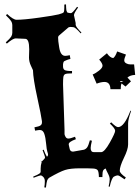

<svg xmlns="http://www.w3.org/2000/svg" viewBox="-20 -870 637 876"><path d="M467.8 -627Q481.4 -606.9 496.6 -605Q506.3 -611.8 514.6 -635.3L554.7 -621.1Q546.9 -603 546.9 -594.5Q546.9 -585.9 555.7 -581.1Q564.5 -576.2 573.7 -576.2H591.8L596.7 -528.3Q573.7 -527.3 561.5 -516.1Q568.4 -508.3 577.6 -499L552.7 -475.1Q543 -482.9 534.7 -489.3Q530.8 -481.9 530.8 -462.9H483.9Q482.9 -496.1 456.5 -496.1Q441.4 -496.1 420.9 -488.3L402.8 -530.3Q414.1 -534.2 430.9 -547.1Q447.8 -560.1 447.8 -570.3Q447.8 -580.6 432.6 -598.1ZM526.9 -500 531.7 -495.1 543 -500ZM95.2 -692.9 51.3 -694.8Q39.1 -694.8 11.2 -670.9L6.3 -676.8Q25.4 -693.8 30.8 -702.4Q36.1 -710.9 36.1 -720.2V-755.9Q36.1 -765.1 30.8 -773.7Q25.4 -782.2 7.3 -799.8L12.2 -806.2Q41 -779.8 55.2 -779.8Q90.3 -779.8 159.2 -789.6Q228 -799.3 247.8 -804.4Q267.6 -809.6 270.5 -814Q273.4 -818.4 273.4 -834V-849.1L281.2 -850.1Q281.2 -841.8 281.7 -836.2Q282.2 -830.6 282.5 -826.2Q282.7 -821.8 284.2 -819.1Q285.6 -816.4 286.1 -814.7Q286.6 -813 289.1 -812.3Q291.5 -811.5 292.5 -811.5Q297.4 -810.1 304 -810.1Q310.5 -810.1 331.5 -838.9L336.4 -835.9Q317.4 -809.6 317.4 -800.8L325.2 -765.1V-756.8Q325.2 -748 351.6 -721.2L348.1 -717.8Q323.2 -746.1 314.5 -746.1L302.2 -747.1Q298.3 -747.1 292.5 -745.1L250.5 -709Q245.1 -705.1 245.1 -698.2Q245.1 -691.4 246.1 -681.2Q247.1 -670.9 250 -654.3Q255.9 -615.2 277.3 -615.2Q285.2 -615.2 298.3 -618.2L301.3 -601.1Q290.5 -598.6 283.9 -595.7Q277.3 -592.8 273.9 -591.3Q270.5 -589.8 269 -584.2Q267.6 -578.6 267.6 -577.1V-566.9Q267.6 -555.2 274.9 -550.5Q282.2 -545.9 308.6 -545.9V-535.2Q283.7 -535.2 277.1 -531.7Q270.5 -528.3 269 -518.1Q267.6 -507.8 267.6 -484.9L274.4 -277.8V-257.8Q274.4 -254.4 278.8 -246.1Q283.2 -237.8 292 -237.8Q300.8 -237.8 322.3 -246.1L326.2 -234.9Q293.5 -223.1 293.5 -211.9Q293.5 -208 294.4 -206.1L298.3 -189Q301.3 -178.2 313.5 -178.2L363.3 -187Q372.6 -190.4 377.9 -198Q383.3 -205.6 390.1 -230L399.4 -228Q393.6 -204.1 393.6 -194.8Q393.6 -175.8 408.2 -175.8H441.4Q456.5 -175.8 481 -219.5Q505.4 -263.2 505.4 -273.4Q505.4 -283.7 481.4 -306.2L487.3 -312Q509.3 -290 518.6 -290Q546.4 -290 575.2 -365.2L578.1 -363.8Q564.5 -324.7 564.5 -308.1V-210.9Q564.5 -188.5 545.4 -149.7Q526.4 -110.8 526.4 -90.8Q526.4 -79.6 554.2 -60.1L548.3 -51.8Q523.9 -69.8 517.1 -69.8Q510.3 -69.8 499.5 -64Q488.8 -56.6 480.5 -18.1L475.6 -19Q480.5 -40.5 480.5 -52Q480.5 -63.5 472.2 -78.9Q463.9 -94.2 462.4 -101.1Q454.1 -98.6 450.7 -92Q447.3 -85.4 447.3 -68.8V-62H431.2Q430.7 -86.9 425.5 -93.5Q420.4 -100.1 405.3 -101.1Q390.1 -102.1 345.7 -102.1Q301.3 -102.1 277.1 -94.5Q252.9 -86.9 204.6 -59.1Q198.2 -54.7 195.3 -46.9Q192.4 -39.1 189.5 -14.2L182.1 -15.1Q184.6 -26.9 184.6 -44.2Q184.6 -61.5 167.5 -69.8Q160.6 -69.8 133.3 -59.1L131.3 -64Q154.3 -73.7 159.9 -77.9Q165.5 -82 165.5 -86.9V-101.1Q165.5 -115.7 170.4 -131.8Q170.4 -132.8 163.6 -137.2L171.4 -133.8L182.1 -145Q185.5 -147.9 185.5 -152.8Q184.6 -157.7 174.3 -185.1L179.2 -187Q187 -166 194.3 -154.8Q199.2 -158.7 199.2 -164.1Q199.2 -169.4 196 -178Q192.9 -186.5 190.4 -214.4Q188 -242.2 182.1 -259.5Q176.3 -276.9 162.1 -276.9Q155.3 -276.9 140.1 -273.9L137.2 -289.1Q158.7 -293 165 -297.9Q171.4 -302.7 171.4 -311V-316.9Q168.5 -340.8 149.9 -425.8Q131.3 -510.7 130.4 -549.8Q130.4 -550.8 121.3 -569.6Q112.3 -588.4 112.3 -607.9L113.3 -645Q113.3 -692.9 95.2 -692.9Z"/></svg>

Font: Eater Caps
Style: Regular
Weight: 400
Version: Version 001.002